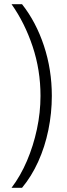

<svg xmlns="http://www.w3.org/2000/svg" viewBox="-20 -737 317 915"><path d="M227 -280Q227 -198 210.5 -117.5Q194 -37 162 33.5Q130 104 85 158H35Q78 101 108.5 29.5Q139 -42 156 -121.5Q173 -201 173 -280Q173 -403 135.5 -515.5Q98 -628 35 -717H85Q152 -632 189.5 -518.5Q227 -405 227 -280Z"/></svg>

Font: Noto Sans Thai ExtCond Light
Style: Regular
Weight: 300
Width: 2
Designer: Monotype Design Team
Foundry: Monotype Imaging Inc.
Version: Version 2.002; ttfautohint (v1.8.4.7-5d5b)